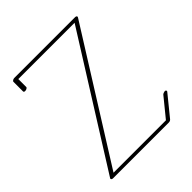

<svg xmlns="http://www.w3.org/2000/svg" viewBox="-189 -801 935 935"><g transform="rotate(-45 278.0 -334.0)"><path d="M68.8 -604.5V-659.2H456.5L43.5 -1.5C42.5 0 42.5 1 42.5 2C42.5 6.3 47.9 8.8 52.2 8.8H438C443.8 8.8 449.7 5.9 452.6 2.4L537.6 -102.1C539.1 -103.5 539.6 -105 539.6 -106.4C539.6 -118.2 519.5 -111.8 515.1 -106.9L435.1 -8.8H74.2L486.8 -666.5C489.7 -670.9 486.3 -676.8 478 -676.8H58.6C51.8 -676.8 42.5 -671.9 42.5 -666V-600.6C42.5 -596 46.4 -594.2 51.3 -594.2C58.9 -594.2 68.8 -598.8 68.8 -604.5Z"/></g></svg>

Font: WireWyrm
Style: Light
Weight: 200
Version: Version 001.000